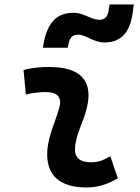

<svg xmlns="http://www.w3.org/2000/svg" viewBox="-20 -826 626 856"><path d="M471.7 -129.4C438 -109.9 417.5 -102.5 385.3 -102.5C335.9 -102.5 311.5 -124 314.5 -166.5C318.8 -231 351.6 -278.8 367.2 -345.2C396.5 -465.3 339.8 -527.3 200.2 -527.3C161.6 -527.3 123 -524.4 85 -513.7L95.2 -404.3C125 -412.1 154.8 -415.5 184.6 -415.5C235.4 -415.5 256.3 -392.6 245.1 -349.1C230.5 -290.5 195.3 -224.1 190.9 -153.3C184.1 -46.4 244.1 9.8 366.2 9.8C423.3 9.8 465.3 -8.3 505.4 -31.2ZM170.9 -613.3H282.2L285.6 -630.4C291.5 -659.7 304.2 -671.4 328.6 -671.4C363.3 -671.4 396 -636.7 445.8 -636.7C517.1 -636.7 557.6 -678.2 570.3 -761.7L576.7 -806.2H468.3L463.9 -776.9C459.5 -751 446.3 -737.8 424.3 -737.8C383.3 -737.8 356.4 -769 308.1 -769C231 -769 190.9 -722.7 174.3 -630.9Z"/></svg>

Font: Cascadia Code SemiBold
Style: Italic
Weight: 600
Italic angle: -10°
Monospace: yes
Designer: Aaron Bell
Foundry: Saja Typeworks
Version: Version 2404.023